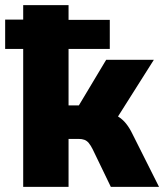

<svg xmlns="http://www.w3.org/2000/svg" viewBox="-25 -725 637 745"><path d="M65 0V-535H-5V-649H65V-705H241V-648H401V-535H241V-316H281L387 -493H572L412 -240L388 -288Q415 -284 433 -273Q451 -262 464.5 -245Q478 -228 489 -205L592 0H405L335 -145Q327 -161 319.5 -170Q312 -179 302.5 -182.5Q293 -186 280 -186H241V0Z"/></svg>

Font: Nunito Sans 10pt SemiCondensed Black
Style: Regular
Weight: 900
Width: 4
Designer: Vernon Adams
Foundry: Vernon Adams
Version: Version 3.101;gftools[0.9.27]